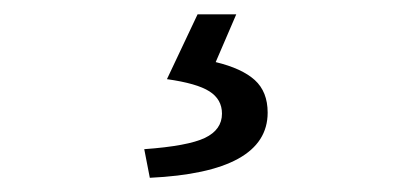

<svg xmlns="http://www.w3.org/2000/svg" viewBox="-20 -23 582 269"><path d="M189.9 226.1 182.1 186Q243.2 181.6 267.1 170.2Q291 158.7 291 136.2Q291 116.2 273.4 105Q255.9 93.8 213.9 87.9L256.8 -2.9H311L282.2 64Q318.8 72.8 336.9 89.1Q355 105.5 355 134.8Q355 218.3 189.9 226.1Z"/></svg>

Font: Source Sans Pro
Style: Regular
Weight: 400
Designer: Paul D. Hunt
Foundry: Adobe Systems Incorporated
Version: Version 3.006;hotconv 1.0.111;makeotfexe 2.5.65597